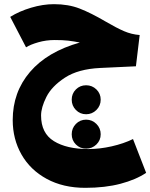

<svg xmlns="http://www.w3.org/2000/svg" viewBox="-20 -529 721 921"><path d="M681 300Q632 333 558 352.5Q484 372 389 372Q283 372 204 329Q125 286 83 212Q41 138 41 47Q41 -87 124 -184Q207 -281 363 -325Q333 -331 307.5 -334Q282 -337 242 -337Q201 -337 163 -326Q125 -315 105 -302L29 -448Q72 -475 129 -492Q186 -509 239 -509Q308 -509 362 -488Q416 -467 486 -426Q539 -395 575 -379.5Q611 -364 650 -361L632 -211L461 -203Q355 -198 291.5 -156.5Q228 -115 202.5 -64Q177 -13 177 25Q177 110 238.5 148Q300 186 404 186Q458 186 515.5 173Q573 160 618 138ZM324 -51Q324 -80 344 -100Q364 -120 393 -120Q422 -120 442.5 -100Q463 -80 463 -51Q463 -22 442.5 -1.5Q422 19 393 19Q364 19 344 -1.5Q324 -22 324 -51ZM324 115Q324 86 344 65.5Q364 45 393 45Q422 45 442.5 65.5Q463 86 463 115Q463 144 442.5 164Q422 184 393 184Q364 184 344 164Q324 144 324 115Z"/></svg>

Font: FiraGO Heavy
Style: Regular
Weight: 900
Designer: bBox Type
Foundry: bBox Type GmbH
Version: Version 1.001